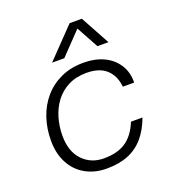

<svg xmlns="http://www.w3.org/2000/svg" viewBox="-141 -893 933 1018"><g transform="rotate(-20 325.0 -384.0)"><path d="M289 12Q220 12 168 -18Q116 -48 88 -102Q60 -156 60 -227Q60 -296 80 -355.5Q100 -415 139 -460.5Q178 -506 234 -532Q290 -558 363 -558Q427 -558 476 -535Q525 -512 553 -469Q581 -426 580 -367H516Q510 -430 471 -466Q432 -502 359 -502Q300 -502 256 -479.5Q212 -457 183 -418.5Q154 -380 140 -331.5Q126 -283 126 -231Q126 -143 173 -93.5Q220 -44 293 -44Q371 -44 418.5 -77Q466 -110 493 -178H558Q535 -115 498.5 -72.5Q462 -30 410.5 -9Q359 12 289 12ZM207 -615 366 -780H435L525 -615H463L395 -739L276 -615Z"/></g></svg>

Font: Azeret Mono Thin ExtraLight
Style: Italic
Weight: 250
Italic angle: -12°
Version: Version 1.002